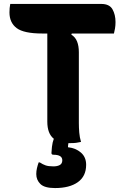

<svg xmlns="http://www.w3.org/2000/svg" viewBox="-20 -720 640 974"><path d="M391 0Q378 3 366.5 4.5Q355 6 338 6Q332 6 327 6Q326 17 325 21V27Q364 31 390.5 54Q417 77 417 116Q417 174 375 204Q333 234 259 234Q206 234 185 213.5Q164 193 164 163Q164 148 167.5 133Q171 118 176 104H182Q197 114 211.5 119Q226 124 251 124Q271 124 283.5 117Q296 110 296 93Q296 65 251 65Q241 65 241 56Q241 48 243.5 25Q246 2 253 -16Q220 -42 220 -103V-550H195Q101 -550 64.5 -577.5Q28 -605 28 -657Q28 -680 32 -700H494Q535 -700 550.5 -673Q566 -646 566 -608Q566 -591 563.5 -576Q561 -561 558 -550H344L342 -544Q362 -532 371 -509.5Q380 -487 380 -455V-96Q380 -73 382 -48Q384 -23 391 0Z"/></svg>

Font: Recursive Mn Csl St XBd
Style: Regular
Weight: 800
Monospace: yes
Version: Version 1.079;hotconv 1.0.112;makeotfexe 2.5.65598; ttfautoh